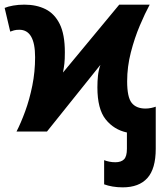

<svg xmlns="http://www.w3.org/2000/svg" viewBox="-30 -566 695 826"><path d="M498 240Q475 240 454.5 236.5Q434 233 418 227V123Q428 127 440.5 129.5Q453 132 466 132Q491 132 503.5 119.5Q516 107 516 74V4Q460 -8 424.5 -52.5Q389 -97 389 -190Q389 -217 391.5 -240.5Q394 -264 402 -287L172 0H41Q60 -37 78.5 -87.5Q97 -138 109 -197.5Q121 -257 121 -320Q121 -438 53 -438Q40 -438 30.5 -435.5Q21 -433 14 -430L-10 -532Q4 -538 26.5 -542Q49 -546 75 -546Q127 -546 166 -526.5Q205 -507 227 -462.5Q249 -418 249 -341Q249 -310 247 -292.5Q245 -275 241 -254L483 -546H614Q594 -509 571.5 -456Q549 -403 533 -341Q517 -279 517 -216Q517 -148 536.5 -123.5Q556 -99 596 -99Q608 -99 620 -101.5Q632 -104 640 -107V74Q640 160 604 200Q568 240 498 240Z"/></svg>

Font: BC Sans
Style: Bold
Weight: 700
Designer: Monotype Design Team
Province of B.C.
Foundry: Monotype Imaging Inc.
Version: Version 2.000;GOOG;noto-source:20170915:90ef993387c0